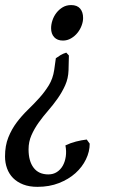

<svg xmlns="http://www.w3.org/2000/svg" viewBox="-30 -474 458 753"><path d="M170.4 -363.3Q170.4 -378.4 175.8 -394.5Q181.2 -410.6 191.4 -423.8Q201.7 -437 216.1 -445.6Q230.5 -454.1 249 -454.1Q272.5 -454.1 284.2 -440.4Q295.9 -426.8 295.9 -403.3Q295.9 -389.2 290 -373.5Q284.2 -357.9 273.7 -345Q263.2 -332 248.5 -323.5Q233.9 -314.9 216.8 -314.9Q194.8 -314.9 182.6 -328.1Q170.4 -341.3 170.4 -363.3ZM321.8 89.4Q321.8 120.6 307.1 150.9Q292.5 181.2 265.9 205.1Q239.3 229 201.4 243.9Q163.6 258.8 116.7 258.8Q85 258.8 61 249.5Q37.1 240.2 21.2 224.1Q5.4 208 -2.4 186.3Q-10.3 164.6 -10.3 139.6Q-10.3 97.2 2.7 64.9Q15.6 32.7 35.4 6.3Q55.2 -20 78.6 -42.7Q102.1 -65.4 123.5 -89.1Q145 -112.8 161.4 -139.4Q177.7 -166 182.6 -199.7L189 -245.6Q198.2 -252.4 207.8 -258.1Q217.3 -263.7 230 -267.6L240.2 -256.3L238.8 -198.7Q237.8 -166.5 225.6 -139.4Q213.4 -112.3 196 -87.6Q178.7 -63 158.7 -40Q138.7 -17.1 121.6 6.8Q104.5 30.8 93.3 56.4Q82 82 82 111.8Q82 157.7 101.8 183.8Q121.6 210 159.7 210Q178.7 210 193.1 200.7Q207.5 191.4 216.3 175.8Q225.1 160.2 228 139.6Q231 119.1 226.6 96.2Q247.1 86.4 268.1 81.1Q289.1 75.7 310.1 73.2Z"/></svg>

Font: Gentium Book Basic
Style: Italic
Weight: 400
Italic angle: -8°
Designer: J. Victor Gaultney and Annie Olsen
Foundry: SIL International
Version: Version 1.102; 2013; Maintenance release